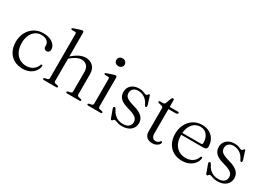

<svg xmlns="http://www.w3.org/2000/svg" viewBox="-4 -1489 3124 2255"><g transform="rotate(30 1558.0 -361.0)"><path d="M455 -352.5Q455 -334 443.8 -321.5Q432.5 -309 414 -309Q396 -309 385.5 -319.8Q375 -330.5 375 -349V-364Q375 -400 346.8 -422.8Q318.5 -445.5 269 -445.5Q223.5 -445.5 188.8 -421Q154 -396.5 134.2 -352.5Q114.5 -308.5 114.5 -250.5Q114.5 -183 137.8 -135.8Q161 -88.5 201.2 -64Q241.5 -39.5 293.5 -39.5Q346 -39.5 384 -66.2Q422 -93 433.5 -133.5Q437 -140.5 440.2 -143Q443.5 -145.5 448.5 -145.5Q454 -145.5 456.5 -141.2Q459 -137 458.5 -131.5Q454 -91.5 429 -59.2Q404 -27 364 -8.2Q324 10.5 273.5 10.5Q205.5 10.5 154.2 -18.5Q103 -47.5 75 -100.8Q47 -154 47 -225.5Q47 -295 76 -351.5Q105 -408 157.5 -441.2Q210 -474.5 280.5 -474.5Q334.5 -474.5 373.8 -457.5Q413 -440.5 434 -412.5Q455 -384.5 455 -352.5Z M665 -349 649 -364.5 673 -385Q729.5 -434.5 772 -454.5Q814.5 -474.5 854.5 -474.5Q917 -474.5 954.8 -436.2Q992.5 -398 992.5 -331V-60Q992.5 -47 999 -40Q1005.5 -33 1017 -30.5L1041.5 -25.5Q1049 -23.5 1053 -20.2Q1057 -17 1057 -12Q1057 -6.5 1053 -3.2Q1049 0 1040 0H875Q856.5 0 856.5 -12.5Q856.5 -22 872 -26L899.5 -31Q911.5 -33 917 -40.2Q922.5 -47.5 922.5 -60V-319.5Q922.5 -375.5 894.5 -403.2Q866.5 -431 820.5 -431Q792.5 -431 759.8 -416.2Q727 -401.5 688 -368ZM678 -712V-57.5Q678 -46 683.8 -39.5Q689.5 -33 700 -31L726 -26Q741.5 -22 741.5 -12.5Q741.5 0 723.5 0H559.5Q551 0 546.5 -3.2Q542 -6.5 542 -12Q542 -17 546 -20.2Q550 -23.5 558 -25.5L586 -31Q596.5 -33.5 602.2 -39.5Q608 -45.5 608 -57V-654.5Q608 -664.5 604.2 -669Q600.5 -673.5 592 -674L550.5 -674.5Q542.5 -675 539.2 -677.8Q536 -680.5 536 -684.5Q536 -689.5 539.5 -692.8Q543 -696 552 -699L625 -723.5Q637.5 -728 645.5 -729.8Q653.5 -731.5 659 -731.5Q668.5 -731.5 673.2 -726.5Q678 -721.5 678 -712Z M1278.5 -449.5V-57.5Q1278.5 -46 1284.2 -39.5Q1290 -33 1300.5 -31L1327 -26Q1335 -24 1339.2 -20.8Q1343.5 -17.5 1343.5 -12Q1343.5 -6.5 1339 -3.2Q1334.5 0 1325.5 0H1160Q1151.5 0 1147.2 -3.2Q1143 -6.5 1143 -12Q1143 -17 1146.8 -20.2Q1150.5 -23.5 1158.5 -25.5L1186.5 -31Q1197 -33.5 1202.8 -39.5Q1208.5 -45.5 1208.5 -57V-392Q1208.5 -402 1205 -406.5Q1201.5 -411 1192.5 -411.5L1151 -412Q1143 -412.5 1139.8 -415.2Q1136.5 -418 1136.5 -422.5Q1136.5 -427 1140 -430.2Q1143.5 -433.5 1152.5 -436.5L1225.5 -461.5Q1238.5 -465.5 1246.5 -467.5Q1254.5 -469.5 1259.5 -469.5Q1269 -469.5 1273.8 -464.2Q1278.5 -459 1278.5 -449.5ZM1232.5 -578.5Q1207.5 -578.5 1191.8 -593.8Q1176 -609 1176 -631.5Q1176 -654 1191.8 -669Q1207.5 -684 1232.5 -684Q1257.5 -684 1273.5 -668.8Q1289.5 -653.5 1289.5 -631.5Q1289.5 -609 1273.5 -593.8Q1257.5 -578.5 1232.5 -578.5Z M1582 -446Q1542 -446 1517.8 -424.2Q1493.5 -402.5 1493.5 -367Q1493.5 -345 1504 -327.5Q1514.5 -310 1541 -295.5Q1567.5 -281 1615 -268Q1676.5 -252 1712.5 -229.8Q1748.5 -207.5 1763.8 -179.8Q1779 -152 1779 -119Q1779 -62 1737.2 -25.5Q1695.5 11 1619 11Q1590.5 11 1571 5.5Q1551.5 0 1538.2 -5.2Q1525 -10.5 1515 -10.5Q1505.5 -10.5 1500.8 -5Q1496 0.5 1491.8 5.8Q1487.5 11 1480 11Q1475 11 1472 8Q1469 5 1466 -3L1425.5 -114Q1422.5 -123.5 1423.8 -130.5Q1425 -137.5 1432 -140Q1439 -143 1444.5 -140Q1450 -137 1454 -130Q1475.5 -86 1501.5 -61.5Q1527.5 -37 1556.8 -27.2Q1586 -17.5 1616.5 -17.5Q1668.5 -17.5 1694.5 -40.2Q1720.5 -63 1720.5 -100Q1720.5 -121.5 1709.5 -140Q1698.5 -158.5 1670 -174.5Q1641.5 -190.5 1590.5 -204Q1533.5 -219 1499.8 -239Q1466 -259 1451 -286.2Q1436 -313.5 1436 -350Q1436 -386 1453.8 -414.2Q1471.5 -442.5 1504.2 -458.5Q1537 -474.5 1582 -474.5Q1610.5 -474.5 1629.2 -468.5Q1648 -462.5 1660 -456.5Q1672 -450.5 1681 -450.5Q1691 -450.5 1695.8 -456.5Q1700.5 -462.5 1704.5 -468.5Q1708.5 -474.5 1715.5 -474.5Q1719.5 -474.5 1722.8 -471.8Q1726 -469 1727 -462L1760 -357.5Q1763.5 -346 1763.2 -337.5Q1763 -329 1755 -326Q1748 -323.5 1742.8 -327.8Q1737.5 -332 1732 -342.5Q1706 -398 1665.8 -422Q1625.5 -446 1582 -446Z M1902 -432 1872 -439Q1858.5 -442.5 1854.2 -446.2Q1850 -450 1850 -454.5Q1850 -460 1854 -463Q1858 -466 1865.5 -466H1899Q1913.5 -466 1921.5 -469.8Q1929.5 -473.5 1933.5 -484.5L1959.5 -554.5Q1964 -564 1969.2 -568.5Q1974.5 -573 1981 -573Q1987.5 -573 1991.2 -568.8Q1995 -564.5 1995 -557.5V-104.5Q1995 -70.5 2009.8 -52.8Q2024.5 -35 2050.5 -35Q2068.5 -35 2078.8 -40Q2089 -45 2094.8 -51.8Q2100.5 -58.5 2105 -63.8Q2109.5 -69 2116 -69.5Q2121 -69.5 2123.5 -66.2Q2126 -63 2126 -56.5Q2126 -42 2113.5 -27.5Q2101 -13 2079 -3Q2057 7 2028.5 7Q1982 7 1953.2 -18.2Q1924.5 -43.5 1924.5 -94.5V-404.5Q1924.5 -416 1919.8 -422.5Q1915 -429 1902 -432ZM1956 -436.5 1956.5 -466H2105Q2113.5 -466 2117.8 -463Q2122 -460 2122 -454Q2122 -446.5 2114 -441.5Q2106 -436.5 2090 -436.5Z M2624 -288.5Q2624 -269.5 2612.5 -259.8Q2601 -250 2578 -250H2250.5V-275.5H2526Q2550 -275.5 2550 -296Q2550 -364 2516.5 -404.8Q2483 -445.5 2426.5 -445.5Q2381.5 -445.5 2347.5 -421Q2313.5 -396.5 2294.5 -352.5Q2275.5 -308.5 2275.5 -250.5Q2275.5 -148.5 2325.5 -94Q2375.5 -39.5 2454.5 -39.5Q2509.5 -39.5 2549 -66.8Q2588.5 -94 2600 -135Q2603.5 -142 2606.8 -144.5Q2610 -147 2614.5 -147Q2620.5 -147 2623 -142.5Q2625.5 -138 2625 -132Q2621 -92.5 2595.2 -60Q2569.5 -27.5 2528 -8.2Q2486.5 11 2434.5 11Q2366.5 11 2315.2 -18.2Q2264 -47.5 2236 -100.8Q2208 -154 2208 -225.5Q2208 -296 2236 -352.2Q2264 -408.5 2315 -441.5Q2366 -474.5 2435 -474.5Q2491 -474.5 2533.8 -451Q2576.5 -427.5 2600.2 -385.5Q2624 -343.5 2624 -288.5Z M2875 -446Q2835 -446 2810.8 -424.2Q2786.5 -402.5 2786.5 -367Q2786.5 -345 2797 -327.5Q2807.5 -310 2834 -295.5Q2860.5 -281 2908 -268Q2969.5 -252 3005.5 -229.8Q3041.5 -207.5 3056.8 -179.8Q3072 -152 3072 -119Q3072 -62 3030.2 -25.5Q2988.5 11 2912 11Q2883.5 11 2864 5.5Q2844.5 0 2831.2 -5.2Q2818 -10.5 2808 -10.5Q2798.5 -10.5 2793.8 -5Q2789 0.5 2784.8 5.8Q2780.5 11 2773 11Q2768 11 2765 8Q2762 5 2759 -3L2718.5 -114Q2715.5 -123.5 2716.8 -130.5Q2718 -137.5 2725 -140Q2732 -143 2737.5 -140Q2743 -137 2747 -130Q2768.5 -86 2794.5 -61.5Q2820.5 -37 2849.8 -27.2Q2879 -17.5 2909.5 -17.5Q2961.5 -17.5 2987.5 -40.2Q3013.5 -63 3013.5 -100Q3013.5 -121.5 3002.5 -140Q2991.5 -158.5 2963 -174.5Q2934.5 -190.5 2883.5 -204Q2826.5 -219 2792.8 -239Q2759 -259 2744 -286.2Q2729 -313.5 2729 -350Q2729 -386 2746.8 -414.2Q2764.5 -442.5 2797.2 -458.5Q2830 -474.5 2875 -474.5Q2903.5 -474.5 2922.2 -468.5Q2941 -462.5 2953 -456.5Q2965 -450.5 2974 -450.5Q2984 -450.5 2988.8 -456.5Q2993.5 -462.5 2997.5 -468.5Q3001.5 -474.5 3008.5 -474.5Q3012.5 -474.5 3015.8 -471.8Q3019 -469 3020 -462L3053 -357.5Q3056.5 -346 3056.2 -337.5Q3056 -329 3048 -326Q3041 -323.5 3035.8 -327.8Q3030.5 -332 3025 -342.5Q2999 -398 2958.8 -422Q2918.5 -446 2875 -446Z"/></g></svg>

Font: Fraunces Light
Style: Regular
Weight: 300
Version: Version 1.000;[b76b70a41]